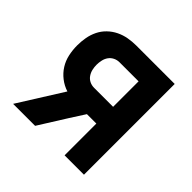

<svg xmlns="http://www.w3.org/2000/svg" viewBox="-139 -649 778 778"><g transform="rotate(45 250.0 -260.0)"><path d="M35 0 155 -191Q130 -199 109.5 -215Q89 -231 75.5 -252.5Q62 -274 56.5 -299.5Q51 -325 51 -351Q51 -374 55 -396.5Q59 -419 69 -439.5Q79 -460 95.5 -476Q112 -492 132.5 -502Q153 -512 175.5 -516Q198 -520 221 -520H441V0H330V-182H276L235 -118L161 0ZM221 -278H330V-424H221Q207 -424 195 -418Q183 -412 175.5 -401.5Q168 -391 165 -377.5Q162 -364 162 -351Q162 -338 165 -325Q168 -312 175.5 -301Q183 -290 195 -284Q207 -278 221 -278Z"/></g></svg>

Font: Iosevka Algr
Style: Bold
Weight: 700
Monospace: yes
Designer: Belleve Invis
Foundry: Belleve Invis
Version: Version 26.0.2; ttfautohint (v1.8.3)